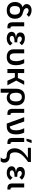

<svg xmlns="http://www.w3.org/2000/svg" viewBox="2358 -3118 960 5717"><g transform="rotate(90 2838.5 -260.0)"><path d="M290 20Q169 20 104.5 -48.5Q40 -117 40 -226Q40 -311 80.5 -371.5Q121 -432 198 -455Q102 -487 102 -572Q102 -635 152 -677.5Q202 -720 287 -720Q351 -720 400 -696Q449 -672 482 -640L414 -572Q390 -597 358.5 -613.5Q327 -630 293 -630Q222 -630 222 -567Q222 -538 248 -512Q274 -486 362 -460Q447 -441 492.5 -380.5Q538 -320 538 -226Q538 -112 472.5 -46Q407 20 290 20ZM287 -70Q355 -70 386.5 -110.5Q418 -151 418 -219Q418 -285 387 -331Q356 -377 284 -377Q160 -377 160 -224Q160 -70 287 -70Z M825 0H791Q710 0 677 -36.5Q644 -73 644 -153V-500H764V-167Q764 -120 775.5 -105Q787 -90 825 -90Z M1336 -82Q1298 -33 1249 -6.5Q1200 20 1128 20Q1041 20 984.5 -19Q928 -58 928 -127Q928 -181 970.5 -215Q1013 -249 1113 -254Q1016 -263 981.5 -297Q947 -331 947 -385Q947 -450 994 -485Q1041 -520 1122 -520Q1249 -520 1328 -430L1255 -357Q1199 -430 1139 -430Q1109 -430 1088 -414Q1067 -398 1067 -367Q1067 -333 1101.5 -313Q1136 -293 1240 -293V-213Q1137 -213 1092.5 -191Q1048 -169 1048 -133Q1048 -104 1073.5 -87Q1099 -70 1135 -70Q1179 -70 1211 -94Q1243 -118 1263 -155Z M1569 -500V-208Q1569 -70 1677 -70Q1742 -70 1772 -119Q1802 -168 1802 -256Q1802 -327 1784.5 -386.5Q1767 -446 1741 -500H1860Q1889 -450 1905.5 -387.5Q1922 -325 1922 -253Q1922 -119 1862.5 -49.5Q1803 20 1680 20Q1571 20 1510 -33Q1449 -86 1449 -185V-500Z M2036 -500H2156V-311H2303L2391 -500H2506L2380 -263L2520 0H2384L2285 -222H2156V0H2036Z M2622 -251Q2623 -378 2681.5 -449Q2740 -520 2865 -520Q2987 -520 3053 -451Q3119 -382 3119 -257Q3119 -131 3055.5 -55.5Q2992 20 2892 20Q2790 20 2742 -57V200H2622ZM2867 -70Q3000 -70 3000 -253Q3000 -430 2869 -430Q2742 -430 2742 -255Q2742 -70 2867 -70Z M3403 0H3369Q3288 0 3255 -36.5Q3222 -73 3222 -153V-500H3342V-167Q3342 -120 3353.5 -105Q3365 -90 3403 -90Z M3660 19 3471 -500H3599L3747 -71Q3800 -71 3830.5 -118.5Q3861 -166 3861 -256Q3861 -328 3842.5 -389.5Q3824 -451 3798 -500H3928Q3952 -458 3967 -393.5Q3982 -329 3982 -259Q3982 19 3743 19Z M4269 0H4235Q4154 0 4121 -36.5Q4088 -73 4088 -153V-500H4208V-167Q4208 -120 4219.5 -105Q4231 -90 4269 -90ZM4149 -720H4242L4182 -569H4109Z M4672 200Q4691 174 4702.5 154Q4714 134 4714 105Q4714 66 4690 43Q4666 20 4606 20Q4503 20 4449.5 -48Q4396 -116 4396 -219Q4396 -322 4461.5 -416Q4527 -510 4681 -610H4381V-700H4804V-617Q4722 -559 4666.5 -509.5Q4611 -460 4577.5 -414Q4544 -368 4530 -321.5Q4516 -275 4516 -222Q4516 -156 4541.5 -113Q4567 -70 4644 -70Q4724 -70 4773.5 -23.5Q4823 23 4823 93Q4823 131 4810.5 158.5Q4798 186 4784 200Z M5340 -82Q5302 -33 5253 -6.5Q5204 20 5132 20Q5045 20 4988.5 -19Q4932 -58 4932 -127Q4932 -181 4974.5 -215Q5017 -249 5117 -254Q5020 -263 4985.5 -297Q4951 -331 4951 -385Q4951 -450 4998 -485Q5045 -520 5126 -520Q5253 -520 5332 -430L5259 -357Q5203 -430 5143 -430Q5113 -430 5092 -414Q5071 -398 5071 -367Q5071 -333 5105.5 -313Q5140 -293 5244 -293V-213Q5141 -213 5096.5 -191Q5052 -169 5052 -133Q5052 -104 5077.5 -87Q5103 -70 5139 -70Q5183 -70 5215 -94Q5247 -118 5267 -155Z M5624 0H5590Q5509 0 5476 -36.5Q5443 -73 5443 -153V-500H5563V-167Q5563 -120 5574.5 -105Q5586 -90 5624 -90Z"/></g></svg>

Font: Moderustic Med
Style: Regular
Weight: 500
Designer: Tural Alisoy
Foundry: TAFT Foundry
Version: Version 2.110